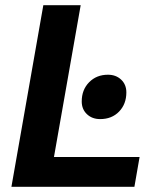

<svg xmlns="http://www.w3.org/2000/svg" viewBox="-20 -720 605 740"><path d="M147 -700H291L188 -115H518L498 0H24ZM295 -329Q295 -374 323.5 -403Q352 -432 396 -432Q427 -432 447 -413Q467 -394 467 -364Q467 -319 439 -290Q411 -261 366 -261Q335 -261 315 -280Q295 -299 295 -329Z"/></svg>

Font: Sarabun
Style: Bold Italic
Weight: 700
Italic angle: -10°
Designer: Suppakit Chalermlarp | Katatrad Co.,Ltd.
Foundry: Cadson Demak Co.,Ltd.
Version: Version 1.000; ttfautohint (v1.6)